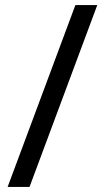

<svg xmlns="http://www.w3.org/2000/svg" viewBox="-20 -734 412 754"><path d="M362 -714 96 0H10L276 -714Z"/></svg>

Font: Noto Sans Ol Chiki
Style: Regular
Weight: 400
Designer: Monotype Design Team, Lewis McGuffie
Foundry: Monotype Imaging Inc.
Version: Version 2.003